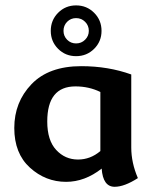

<svg xmlns="http://www.w3.org/2000/svg" viewBox="-20 -677 573 722"><path d="M411.1 25.4Q367.2 25.4 362.3 -43Q298.8 6.8 228.5 6.8Q151.4 6.8 92.5 -46.6Q33.7 -100.1 33.7 -195.8Q33.7 -293 98.6 -360.6Q163.6 -428.2 285.6 -428.2Q386.7 -428.2 473.6 -397V-122.6Q473.6 -64.9 498.5 -7.3Q447.8 25.4 411.1 25.4ZM273.4 -77.1Q319.8 -77.1 357.4 -108.9V-331.1Q314.5 -352.1 263.7 -352.1Q157.7 -352.1 157.7 -220.2Q157.7 -149.4 191.2 -113.3Q224.6 -77.1 273.4 -77.1ZM266.1 -465.8Q226.1 -465.8 198.5 -493.4Q170.9 -521 170.9 -561Q170.9 -601.1 198.5 -628.9Q226.1 -656.7 266.1 -656.7Q306.2 -656.7 334 -628.9Q361.8 -601.1 361.8 -561Q361.8 -521 334 -493.4Q306.2 -465.8 266.1 -465.8ZM266.1 -513.7Q286.1 -513.7 300 -527.6Q314 -541.5 314 -561Q314 -581.1 300 -595Q286.1 -608.9 266.1 -608.9Q246.1 -608.9 232.4 -595Q218.8 -581.1 218.8 -561Q218.8 -541.5 232.4 -527.6Q246.1 -513.7 266.1 -513.7Z"/></svg>

Font: ALMAS
Style: Bold
Weight: 700
Designer: ALMAS Font/ by Husham Jawad Kadhim, derived from the Bainsely font by/ Paul James MIller
Foundry: High-Logic / Made with FontCreator
Version: Version 1.411;September 19, 2021;FontCreator 14.0.0.2814 32-